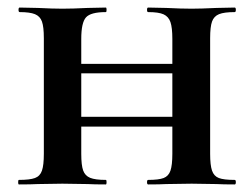

<svg xmlns="http://www.w3.org/2000/svg" viewBox="-20 -488 660 508"><path d="M372 -456Q369 -456 369 -462Q369 -468 372 -468L420 -467Q460 -465 487 -465Q511 -465 553 -467L601 -468Q604 -468 604 -462Q604 -456 601 -456Q573 -456 559.5 -450.5Q546 -445 541 -431Q536 -417 536 -387V-81Q536 -51 541 -36.5Q546 -22 559 -17Q572 -12 601 -12Q604 -12 604 -6Q604 0 601 0Q570 0 553 -1L487 -2L420 -1Q403 0 372 0Q369 0 369 -6Q369 -12 372 -12Q400 -12 413 -17Q426 -22 431 -36.5Q436 -51 436 -81V-385Q436 -415 431 -429.5Q426 -444 413 -450Q400 -456 372 -456ZM143 -319H482V-294H143ZM32 -456Q29 -456 29 -462Q29 -468 32 -468L80 -467Q120 -465 145 -465Q172 -465 212 -467L260 -468Q262 -468 262 -462Q262 -456 260 -456Q220 -456 207.5 -442Q195 -428 195 -385V-81Q195 -51 200 -37Q205 -23 218.5 -17.5Q232 -12 260 -12Q262 -12 262 -6Q262 0 260 0Q229 0 212 -1L145 -2L80 -1Q62 0 30 0Q28 0 28 -6Q28 -12 30 -12Q59 -12 72.5 -17Q86 -22 91 -36.5Q96 -51 96 -81V-387Q96 -417 91 -431Q86 -445 72.5 -450.5Q59 -456 32 -456ZM143 -179H482V-153H143Z"/></svg>

Font: Cormorant Unicase
Style: Bold
Weight: 700
Designer: Christian Thalmann (Catharsis Fonts)
Foundry: Catharsis Fonts
Version: Version 4.000